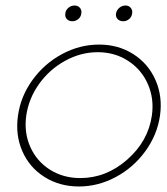

<svg xmlns="http://www.w3.org/2000/svg" viewBox="-20 -673 612 703"><path d="M45.9 -250Q55.7 -320.3 98.9 -380.1Q142.1 -439.9 207 -474.9Q272 -509.8 342.8 -509.8Q413.1 -509.8 468 -474.9Q522.9 -439.9 549.3 -380.1Q575.7 -320.3 565.9 -250Q555.7 -179.2 512.2 -119.4Q468.8 -59.6 404.1 -24.9Q339.4 9.8 269 9.8Q198.2 9.8 143.1 -24.9Q87.9 -59.6 61.8 -119.4Q35.6 -179.2 45.9 -250ZM273.9 -21Q368.7 -21 445.6 -88.4Q522.5 -155.8 536.1 -250Q544.9 -312 521.2 -365.5Q497.6 -418.9 448.7 -450.4Q399.9 -481.9 337.9 -481.9Q275.9 -481.9 218.5 -450.4Q161.1 -418.9 123 -365.5Q85 -312 76.2 -250Q67.4 -188 90.8 -135.3Q114.3 -82.5 162.8 -51.8Q211.4 -21 273.9 -21ZM219.2 -624Q220.7 -636.2 230.5 -644.5Q240.2 -652.8 252.9 -652.8Q265.1 -652.8 272.5 -644.5Q279.8 -636.2 277.8 -624Q276.4 -611.3 266.8 -603.3Q257.3 -595.2 245.1 -595.2Q231.9 -595.2 224.6 -603.3Q217.3 -611.3 219.2 -624ZM404.8 -624Q407.2 -636.2 417 -644.5Q426.8 -652.8 439.9 -652.8Q451.7 -652.8 458.7 -644.3Q465.8 -635.7 463.9 -624Q462.4 -611.3 452.9 -603.3Q443.4 -595.2 431.2 -595.2Q418 -595.2 410.4 -603.3Q402.8 -611.3 404.8 -624Z"/></svg>

Font: Human Sans ExtraLight
Style: Italic
Weight: 200
Italic angle: -8°
Designer: Tim Radville
Foundry: Continuum
Version: Version 1.000;FEAKit 1.0